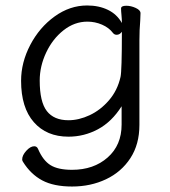

<svg xmlns="http://www.w3.org/2000/svg" viewBox="-20 -506 620 701"><path d="M230 -7Q150 -7 103.5 -60Q57 -113 57 -211Q57 -278 90.5 -342Q124 -406 179.5 -446Q235 -486 298 -486Q341 -486 374 -470Q407 -454 425 -422Q425 -436 423.5 -451Q422 -466 422 -475Q422 -485 441 -485Q458 -485 475.5 -477Q493 -469 493 -458V-457L492 -431Q489 -397 489 -358V-50Q489 21 456 71.5Q423 122 367 148.5Q311 175 243 175Q176 175 134 152.5Q92 130 64 85Q61 81 61 76Q61 61 76 44.5Q91 28 105 28Q115 28 119 38Q137 80 164.5 97Q192 114 243 114Q322 114 373 69Q424 24 424 -51V-118Q388 -61 337.5 -34Q287 -7 230 -7ZM406 -379Q398 -379 393 -385Q378 -405 352.5 -416Q327 -427 299 -427Q252 -427 212 -395.5Q172 -364 148.5 -314Q125 -264 125 -212Q125 -134 151 -100.5Q177 -67 230 -67Q268 -67 307.5 -85.5Q347 -104 378 -140Q409 -176 420 -225Q425 -246 425 -390Q417 -379 406 -379Z"/></svg>

Font: Iansui
Style: Regular
Weight: 400
Designer: But Ko / Fontworks Inc.
Foundry: zi-hi.com / Fontworks Inc.
Version: Version 1.002